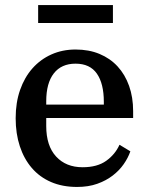

<svg xmlns="http://www.w3.org/2000/svg" viewBox="-20 -728 587 760"><path d="M285 12Q227 12 182 -7.5Q137 -27 106 -63Q75 -99 58.5 -149Q42 -199 42 -260Q42 -322 59.5 -372Q77 -422 108.5 -457.5Q140 -493 183.5 -512.5Q227 -532 279 -532Q332 -532 374 -514.5Q416 -497 445.5 -465Q475 -433 491 -388Q507 -343 507 -288V-261H163V-229Q163 -151 202 -108.5Q241 -66 307 -66Q365 -66 400.5 -91.5Q436 -117 453 -155L496 -129Q487 -103 469.5 -78Q452 -53 426 -33Q400 -13 365 -0.5Q330 12 285 12ZM163 -314H391V-325Q391 -397 363.5 -436.5Q336 -476 279 -476Q223 -476 193 -437.5Q163 -399 163 -327ZM131 -708H427V-637H131Z"/></svg>

Font: IBM Plex Serif Medium
Style: Regular
Weight: 500
Designer: Mike Abbink, Paul van der Laan, Pieter van Rosmalen
Foundry: Bold Monday
Version: Version 2.5